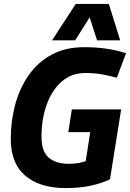

<svg xmlns="http://www.w3.org/2000/svg" viewBox="-20 -951 664 981"><path d="M316 10Q184 10 109.5 -53Q35 -116 35 -241Q35 -334 58 -418Q81 -502 127.5 -568Q174 -634 244.5 -672Q315 -710 411 -710Q469 -710 522 -702.5Q575 -695 624 -679L577 -554Q539 -564 501 -571Q463 -578 416 -578Q345 -578 295 -534Q245 -490 218.5 -416Q192 -342 192 -252Q192 -177 229 -145.5Q266 -114 332 -114Q359 -114 381 -118Q403 -122 418 -128L441 -276H329L347 -392H599L542 -35Q502 -15 444.5 -2.5Q387 10 316 10ZM246 -745 367 -931H536L594 -745H476L438 -862L364 -745Z"/></svg>

Font: Georama
Style: Bold Italic
Weight: 700
Italic angle: -9°
Designer: Jean-Baptiste Levee
Foundry: Production Type
Version: Version 1.000